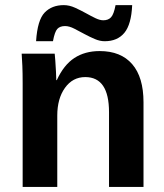

<svg xmlns="http://www.w3.org/2000/svg" viewBox="-20 -741 651 761"><path d="M207 -283.2V0H69.8V-410.2Q69.8 -452.6 68.6 -479.7Q67.4 -506.8 65.9 -528.3H196.8Q197.8 -522.5 199.2 -500.7Q200.7 -479 201.9 -456.3Q203.1 -433.6 203.1 -423.3H205.1Q232.9 -483.9 274.9 -511.2Q316.9 -538.6 375 -538.6Q459 -538.6 503.9 -486.8Q548.8 -435.1 548.8 -335.4V0H412.1V-296.4Q412.1 -435.5 317.9 -435.5Q268.1 -435.5 237.5 -392.8Q207 -350.1 207 -283.2ZM395 -577.6Q376 -577.6 356 -586.2Q335.9 -594.7 315.9 -605.5Q294.4 -617.2 274.4 -627.4Q254.4 -637.7 237.8 -637.7Q217.8 -637.7 207.3 -626.5Q196.8 -615.2 189.9 -577.6H123Q128.4 -661.6 157 -691.2Q185.5 -720.7 232.9 -720.7Q254.9 -720.7 277.8 -710.2Q300.8 -699.7 322.8 -687.5Q341.8 -676.8 358.9 -668.7Q376 -660.6 389.6 -660.6Q409.2 -660.6 420.2 -672.6Q431.2 -684.6 438 -720.7H503.9Q500.5 -644 472.9 -610.8Q445.3 -577.6 395 -577.6Z"/></svg>

Font: Arimo
Style: Bold
Weight: 700
Designer: Steve Matteson
Foundry: Monotype Imaging Inc.
Version: Version 1.33